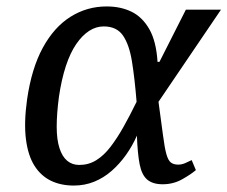

<svg xmlns="http://www.w3.org/2000/svg" viewBox="-20 -566 706 596"><path d="M209 10Q169 10 138 -5Q107 -20 87 -51.5Q67 -83 60.5 -134Q54 -185 64 -257Q78 -354 113 -418Q148 -482 199 -514Q250 -546 311 -546Q355 -546 388.5 -529.5Q422 -513 443.5 -475.5Q465 -438 469 -374H475L557 -536H666L472 -250Q481 -185 486 -146Q491 -107 496.5 -87.5Q502 -68 510.5 -61.5Q519 -55 533 -55Q544 -55 554.5 -59.5Q565 -64 575 -69L588 -38Q573 -25 545.5 -9.5Q518 6 485 6Q454 6 437 -8.5Q420 -23 413.5 -56Q407 -89 405 -145Q391 -113 371 -85Q351 -57 326.5 -35.5Q302 -14 272.5 -2Q243 10 209 10ZM226 -54Q255 -54 278.5 -68.5Q302 -83 322.5 -109.5Q343 -136 363 -171.5Q383 -207 404 -250Q398 -324 389.5 -376Q381 -428 361.5 -456Q342 -484 302 -484Q278 -484 256.5 -470Q235 -456 216.5 -429Q198 -402 184.5 -361Q171 -320 163 -266Q156 -213 156 -173Q156 -133 164.5 -106.5Q173 -80 188.5 -67Q204 -54 226 -54Z"/></svg>

Font: Noto Serif
Style: Italic
Weight: 400
Italic angle: -12°
Designer: Monotype Design Team
Foundry: Monotype Imaging Inc.
Version: Version 2.013